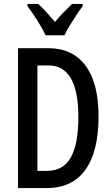

<svg xmlns="http://www.w3.org/2000/svg" viewBox="-20 -1011 571 980"><path d="M483 -417Q483 -238 416 -144.5Q349 -51 218 -51H72V-765H227Q350 -765 416.5 -676Q483 -587 483 -417ZM380 -413Q380 -677 227 -677H171V-139H220Q303 -139 341.5 -207.5Q380 -276 380 -413ZM213 -831Q198 -863 171.5 -905Q145 -947 120 -980V-991H175Q193 -975 216 -950Q239 -925 261 -899Q285 -929 304.5 -948Q324 -967 348 -991H402V-980Q387 -960 369.5 -933.5Q352 -907 335.5 -880Q319 -853 309 -831Z"/></svg>

Font: Noto Sans Tamil UI ExtraCondensed Medium
Style: Regular
Weight: 500
Width: 2
Designer: Jelle Bosma - Monotype Design Team
Foundry: Monotype Imaging Inc.
Version: Version 2.004; ttfautohint (v1.8.4.7-5d5b)